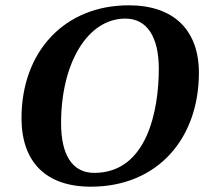

<svg xmlns="http://www.w3.org/2000/svg" viewBox="-20 -689 789 723"><path d="M322 14C575 14 729 -169 729 -415C729 -574 636 -669 465 -669C222 -669 61 -494 61 -244C61 -81 151 14 322 14ZM335 -38C250 -38 210 -109 210 -225C210 -452 310 -619 452 -619C533 -619 578 -551 578 -430C578 -276 535 -38 335 -38Z"/></svg>

Font: STIX Two Text
Style: Bold Italic
Weight: 700
Italic angle: -12°
Designer: Ross Mills, John Hudson & Paul Hanslow, Tiro Typeworks Ltd; with prior portions MicroPress Inc. and Coen Hoffman, Elsevi
Foundry: Tiro Typeworks Ltd
Version: Version 2.13 b171